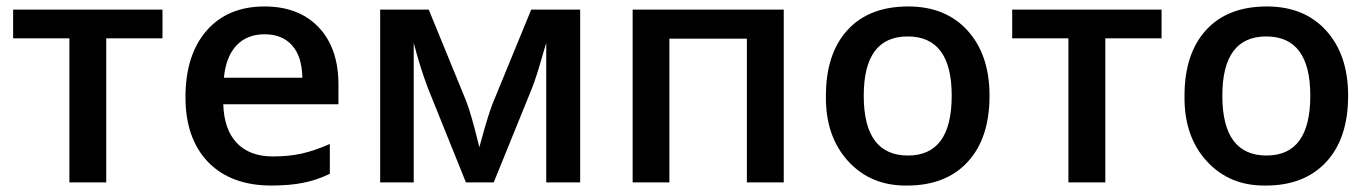

<svg xmlns="http://www.w3.org/2000/svg" viewBox="-20 -570 4283 600"><path d="M21 -540H487.8V-450.2H312V0H196.8V-450.2H21Z M827.6 9.8Q701.7 9.8 630.4 -63.5Q559.6 -137.2 559.6 -266.1Q559.6 -398.4 625.5 -474.1Q691.4 -549.8 806.6 -549.8Q913.6 -549.8 975.6 -484.9Q1037.6 -419.9 1037.6 -306.2V-244.1H677.7Q680.2 -165 720.2 -123Q760.3 -81.1 833 -81.1Q880.9 -81.1 921.9 -89.8Q964.8 -99.6 1010.7 -120.1V-26.9Q969.2 -6.8 926.5 1.5Q883.8 9.8 827.6 9.8ZM806.6 -462.9Q752 -462.9 719 -428Q686 -393.1 679.7 -327.1H924.8Q923.8 -393.6 892.8 -428.2Q861.8 -462.9 806.6 -462.9Z M1478 -109.9 1484.4 -133.3Q1503.9 -205.1 1519 -245.1L1640.1 -540H1793V0H1687V-436L1678.2 -406.7Q1655.8 -326.7 1641.1 -291L1522.9 0H1436L1317.9 -293Q1292.5 -359.9 1272.9 -436V0H1168V-540H1319.8L1437 -253.9Q1452.6 -213.9 1478 -109.9Z M1957 -540H2429.2V0H2314V-449.2H2071.8V0H1957Z M3072.3 -271Q3072.3 -138.2 3004.4 -64.5Q2936 9.8 2815.4 9.8Q2701.7 11.7 2630.4 -66.4Q2559.1 -144.5 2561 -271Q2561 -402.3 2628.4 -476.1Q2695.8 -549.8 2818.4 -549.8Q2935.5 -549.8 3003.9 -474.1Q3072.3 -398.4 3072.3 -271ZM2679.2 -271Q2679.2 -84 2817.4 -84Q2954.1 -84 2954.1 -271Q2954.1 -456.1 2816.4 -456.1Q2679.2 -456.1 2679.2 -271Z M3143.1 -540H3609.9V-450.2H3434.1V0H3318.8V-450.2H3143.1Z M4192.9 -271Q4192.9 -138.2 4125 -64.5Q4056.6 9.8 3936 9.8Q3822.3 11.7 3751 -66.4Q3679.7 -144.5 3681.6 -271Q3681.6 -402.3 3749 -476.1Q3816.4 -549.8 3939 -549.8Q4056.2 -549.8 4124.5 -474.1Q4192.9 -398.4 4192.9 -271ZM3799.8 -271Q3799.8 -84 3938 -84Q4074.7 -84 4074.7 -271Q4074.7 -456.1 3937 -456.1Q3799.8 -456.1 3799.8 -271Z"/></svg>

Font: Open Sans
Style: SemiBold
Weight: 600
Foundry: Ascender Corporation
Version: Version 1.10